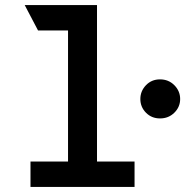

<svg xmlns="http://www.w3.org/2000/svg" viewBox="-20 -742 735 762"><path d="M250 0V-722H365V0ZM101 0V-101H514V0ZM131 -621 78 -722H365V-621ZM615.2 -272Q581.5 -272 559.2 -294.8Q537 -317.5 537 -349Q537 -380.5 559.3 -403.8Q581.6 -427 615 -427Q649 -427 672 -403.8Q695 -380.5 695 -349Q695 -317.5 672 -294.8Q649 -272 615.2 -272Z"/></svg>

Font: Overpass Mono Light
Style: Regular
Weight: 300
Monospace: yes
Designer: Delve Withrington, Dave Bailey
Foundry: Delve Fonts LLC
Version: Version 4.000